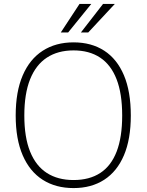

<svg xmlns="http://www.w3.org/2000/svg" viewBox="-20 -949 747 979"><path d="M355 10Q264 10 197.8 -32.2Q131.5 -74.5 95.8 -157Q60 -239.5 60 -360Q60 -481.5 95.8 -564.5Q131.5 -647.5 197.8 -690.2Q264 -733 355 -733Q446 -733 511.5 -690.5Q577 -648 612 -565Q647 -482 647 -360Q647 -239.5 612 -157.2Q577 -75 511.5 -32.5Q446 10 355 10ZM355 -31Q436 -31 491.2 -67Q546.5 -103 574.8 -176.2Q603 -249.5 603 -360Q603 -472 574.2 -545.5Q545.5 -619 490.2 -655.5Q435 -692 355 -692Q275 -692 219 -655.2Q163 -618.5 133.5 -544.8Q104 -471 104 -360Q104 -249 133.5 -176Q163 -103 219 -67Q275 -31 355 -31ZM385.5 -929 290 -783.5H327.5L445.5 -929ZM505.5 -929 392.5 -783.5H430L565.5 -929Z"/></svg>

Font: Public Sans Thin
Style: Regular
Weight: 100
Designer: The Public Sans project authors (U.S. Web Design System). Libre Franklin designed by Pablo Impallari and Rodrigo Fuenzal
Version: Version 1.008